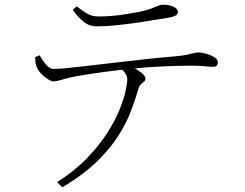

<svg xmlns="http://www.w3.org/2000/svg" viewBox="-20 -747 1040 816"><path d="M223 27Q298 -21 350 -75Q402 -129 436 -182.5Q470 -236 488.5 -282Q507 -328 514 -361.5Q521 -395 521 -408Q521 -423 512 -436Q503 -449 481 -468L515 -476Q528 -470 547.5 -459.5Q567 -449 582.5 -436.5Q598 -424 598 -413Q598 -405 592 -400Q586 -395 579 -389Q572 -383 569 -372Q558 -334 540 -284Q522 -234 488 -178Q454 -122 395.5 -64Q337 -6 245 49ZM208 -401Q199 -401 183.5 -410.5Q168 -420 154.5 -434.5Q141 -449 136 -462Q132 -470 131 -479.5Q130 -489 129 -504L148 -512Q160 -491 175.5 -472.5Q191 -454 208 -454Q229 -454 268 -458Q307 -462 359 -468Q411 -474 471 -481Q531 -488 594 -495Q657 -502 718 -507Q754 -510 773 -514Q792 -518 802 -521Q812 -524 821 -524Q837 -524 856.5 -518.5Q876 -513 891 -503.5Q906 -494 906 -482Q906 -475 902 -469Q898 -463 883 -463Q873 -463 849 -465.5Q825 -468 791 -468Q757 -468 687.5 -465.5Q618 -463 539 -455Q490 -450 436 -443Q382 -436 339.5 -429Q297 -422 280 -418Q258 -413 240.5 -407.5Q223 -402 208 -401ZM394 -635Q360 -635 336.5 -653.5Q313 -672 289 -705L306 -720Q334 -698 353.5 -687.5Q373 -677 398 -677Q426 -677 456.5 -679.5Q487 -682 517 -687Q547 -692 574 -697Q606 -704 623 -710.5Q640 -717 650.5 -722Q661 -727 672 -727Q698 -727 717 -718.5Q736 -710 736 -696Q736 -687 726 -681Q716 -675 692 -671Q664 -667 626.5 -660.5Q589 -654 548 -648.5Q507 -643 467.5 -639Q428 -635 394 -635Z"/></svg>

Font: Noto Serif HK ExtraLight
Style: Regular
Weight: 200
Designer: Ryoko NISHIZUKA 西塚涼子 (kana & ideographs); Frank Grießhammer (Latin, Greek & Cyrillic); Wenlong ZHANG 张文龙 (bopomofo); San
Foundry: Adobe
Version: Version 2.002-H1;hotconv 1.1.0;makeotfexe 2.6.0